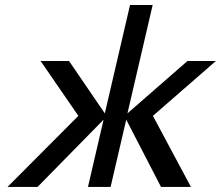

<svg xmlns="http://www.w3.org/2000/svg" viewBox="-20 -742 877 762"><path d="M496.1 -722.2H585.9L485.8 -292L724.1 -500H836.9L586.9 -282.2L737.8 0H619.1L481 -267.1L418.9 0H329.1L391.1 -267.1L128.9 0H9.8L291 -282.2L141.1 -500H253.9L396 -292Z"/></svg>

Font: Perun
Style: Italic
Weight: 400
Italic angle: -12°
Foundry: Stefan Peev, Context Ltd
Version: Version 001.000